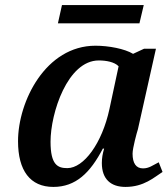

<svg xmlns="http://www.w3.org/2000/svg" viewBox="-20 -726 660 756"><path d="M208 -634H529L546 -706H224ZM190 10C278 10 335 -45 385 -141H390C384 -120 381 -104 381 -84C381 -20 417 10 474 10C547 10 587 -28 620 -49L605 -87C581 -75 567 -63 543 -63C516 -63 502 -83 502 -121C502 -143 519 -205 523 -217L594 -534H547L504 -514C471 -534 408 -546 356 -546C160 -546 51 -327 51 -170C51 -54 99 10 190 10ZM245 -64C207 -64 179 -77 179 -168C179 -281 246 -488 369 -488C398 -488 431 -482 447 -465L411 -297C382 -162 310 -64 245 -64Z"/></svg>

Font: Noto Serif Semi
Style: Italic
Weight: 600
Italic angle: -12°
Designer: Monotype Design Team
Foundry: Monotype Imaging Inc.
Version: Version 1.901